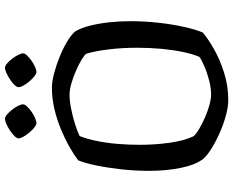

<svg xmlns="http://www.w3.org/2000/svg" viewBox="-104 -848 952 784"><g transform="rotate(-90 372.0 -456.0)"><path d="M355.5 0Q325.8 0 289.6 -10.3Q253.3 -20.5 218.3 -36.2Q183.4 -51.9 155.7 -69.5Q128 -87.2 115.2 -102Q90.5 -134.4 78.5 -193.8Q66.4 -253.2 66.4 -323.1Q66.4 -381.2 72.7 -437.6Q79 -494 88.7 -540.4Q98.5 -586.8 109.5 -613Q131.8 -630 164.6 -648.6Q197.5 -667.1 237.4 -683.7Q277.4 -700.2 320 -710.1Q362.7 -720 404.9 -720Q430.2 -720 463.8 -711.3Q497.4 -702.5 531.8 -688.6Q566.3 -674.6 594 -658Q621.7 -641.4 635.8 -624.9Q650.1 -600.5 659.2 -564.6Q668.2 -528.7 672.9 -486.7Q677.5 -444.8 677.5 -400.1Q677.5 -342.2 671.2 -285.4Q664.8 -228.5 654.4 -181.6Q644 -134.6 631.5 -104.5Q608.2 -84 565.3 -59.3Q522.4 -34.6 468.3 -17.3Q414.2 0 355.5 0ZM378 -70Q404.8 -70 435.9 -78.1Q467 -86.1 493.7 -97.7Q520.5 -109.3 531.7 -117.7Q543.5 -145.3 551.8 -185.1Q560.2 -224.9 564.6 -272.6Q569 -320.4 569 -371.3Q569 -434.8 562.2 -489.2Q555.5 -543.5 544.5 -580Q539 -587.4 520 -598.9Q501 -610.3 475.6 -621.5Q450.2 -632.8 423.7 -640.4Q397.2 -648 377 -648Q352.8 -648 320.8 -641.7Q288.9 -635.4 258.8 -626Q228.7 -616.6 208.5 -606.9Q197.3 -579.1 188.9 -539.4Q180.5 -499.7 176.6 -454.1Q172.7 -408.5 172.7 -361.9Q172.7 -298.9 181 -239.6Q189.2 -180.4 207.7 -141.5Q217 -131 238 -118.6Q259 -106.1 284.7 -94.9Q310.4 -83.7 335.6 -76.8Q360.9 -70 378 -70ZM469.8 -783.3Q463 -783.3 452.6 -791.5Q442.2 -799.6 431.7 -812Q421.3 -824.3 414.6 -836.2Q408 -848 408 -855.6Q408 -863.2 417 -872.8Q426.1 -882.3 439.8 -891.2Q453.5 -900.2 466.5 -906Q479.4 -911.7 487.1 -911.7Q494.8 -911.7 504.8 -903.2Q514.8 -894.6 524.3 -882.2Q533.8 -869.8 540 -857.5Q546.2 -845.1 546.2 -837.5Q546.2 -830.8 537.6 -821.8Q529.1 -812.7 516.7 -803.8Q504.2 -794.9 491.4 -789.1Q478.6 -783.3 469.8 -783.3ZM260.7 -783.3Q254.1 -783.3 243.7 -791.4Q233.3 -799.4 223.2 -811.8Q213.2 -824.1 206 -836Q198.9 -847.9 198.9 -855.6Q198.9 -863.2 208.3 -872.8Q217.7 -882.3 231.2 -891.2Q244.6 -900.2 257.9 -906Q271.3 -911.7 278.9 -911.7Q286.5 -911.7 296.2 -903.6Q305.9 -895.4 315.7 -883.1Q325.5 -870.8 331.8 -858.3Q338 -845.9 338 -837.6Q338 -830.9 329.5 -821.8Q321 -812.7 308.5 -803.8Q296.1 -794.9 282.8 -789.1Q269.5 -783.3 260.7 -783.3Z"/></g></svg>

Font: Texturina Medium
Style: Regular
Weight: 500
Designer: Guillermo Torres Carreño
Foundry: Omnibus-Type
Version: Version 1.003